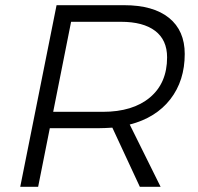

<svg xmlns="http://www.w3.org/2000/svg" viewBox="-20 -720 764 740"><path d="M480 -240 599 0H519L413 -228Q381 -226 364 -226H172L127 0H58L198 -700H458Q571 -700 631.5 -651Q692 -602 692 -512Q692 -409 636.5 -337.5Q581 -266 480 -240ZM624 -499Q624 -566 578 -601Q532 -636 446 -636H254L185 -289H376Q492 -289 558 -344.5Q624 -400 624 -499Z"/></svg>

Font: Gontserrat Light
Style: Italic
Weight: 300
Italic angle: -11.3°
Designer: Julieta Ulanovsky
Foundry: Julieta Ulanovsky
Version: Version 6.001